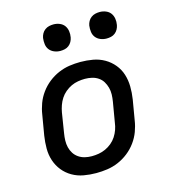

<svg xmlns="http://www.w3.org/2000/svg" viewBox="-111 -825 821 923"><g transform="rotate(-15 300.0 -364.0)"><path d="M255 8Q223 8 192.5 2.5Q162 -3 136 -18Q110 -33 91.5 -56Q73 -79 63.5 -107.5Q54 -136 54 -167.5Q54 -199 59 -231L76 -331Q80 -358 90 -385Q100 -412 117.5 -436Q135 -460 158.5 -478.5Q182 -497 209 -508.5Q236 -520 263.5 -524Q291 -528 318 -528Q350 -528 380.5 -522.5Q411 -517 437 -502Q463 -487 482 -464Q501 -441 510 -412.5Q519 -384 519.5 -352.5Q520 -321 515 -289L498 -189Q494 -162 484 -135Q474 -108 456.5 -84Q439 -60 415.5 -41.5Q392 -23 365 -11.5Q338 0 310 4Q282 8 255 8ZM255 -76Q272 -76 289.5 -79Q307 -82 323.5 -89.5Q340 -97 354.5 -109Q369 -121 379 -136.5Q389 -152 395 -169Q401 -186 403 -203L420 -303Q423 -321 423.5 -338.5Q424 -356 419.5 -372.5Q415 -389 406.5 -403Q398 -417 384 -426.5Q370 -436 353 -440Q336 -444 318 -444Q301 -444 283.5 -441Q266 -438 250 -430.5Q234 -423 219.5 -411Q205 -399 195 -383.5Q185 -368 179 -351Q173 -334 170 -317L154 -217Q151 -199 150.5 -181.5Q150 -164 154 -147.5Q158 -131 167 -117Q176 -103 190 -93.5Q204 -84 220.5 -80Q237 -76 255 -76ZM470 -604Q454 -604 439.5 -610Q425 -616 416 -627.5Q407 -639 405 -654.5Q403 -670 405 -686Q407 -697 412.5 -707Q418 -717 427.5 -724Q437 -731 448 -733.5Q459 -736 470 -736Q486 -736 500.5 -730Q515 -724 523.5 -712.5Q532 -701 534.5 -685.5Q537 -670 534 -654Q532 -643 526.5 -633Q521 -623 512 -616Q503 -609 492 -606.5Q481 -604 470 -604ZM240 -604Q224 -604 209.5 -610Q195 -616 186 -627.5Q177 -639 175 -654.5Q173 -670 175 -686Q177 -697 182.5 -707Q188 -717 197.5 -724Q207 -731 218 -733.5Q229 -736 240 -736Q256 -736 270.5 -730Q285 -724 293.5 -712.5Q302 -701 304.5 -685.5Q307 -670 304 -654Q302 -643 296.5 -633Q291 -623 282 -616Q273 -609 262 -606.5Q251 -604 240 -604Z"/></g></svg>

Font: Iosevka Aile Medium
Style: Italic
Weight: 500
Italic angle: -9°
Designer: Belleve Invis
Foundry: Belleve Invis
Version: Version 31.1.0; ttfautohint (v1.8.4)